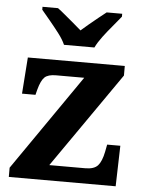

<svg xmlns="http://www.w3.org/2000/svg" viewBox="-54 -809 637 853"><g transform="rotate(5 264.5 -383.0)"><path d="M17.6 0V-41.2L312.9 -468H187Q151.7 -468 136.3 -453.3Q121 -438.6 110 -398L103.8 -373.7H43.8L55.6 -536H487.9V-493.3L192.2 -68H352.8Q391.8 -68 408.6 -86.6Q425.4 -105.3 434.1 -148.9L440.3 -181.1H499.1L494.1 0ZM210.7 -606Q200.7 -629 180.4 -655.5Q160.1 -682 138.5 -708Q116.9 -734 100.9 -753V-766H170Q184.4 -755.6 203.7 -739.2Q223 -722.8 243 -706.3Q263 -689.8 278 -676.2Q293 -689.8 313.1 -706.3Q333.1 -722.8 353.2 -739.2Q373.2 -755.6 387 -766H456.2V-753Q441.2 -734 419.1 -708Q397 -682 377.1 -655.5Q357.3 -629 346.3 -606Z"/></g></svg>

Font: Noto Serif Malayalam
Style: Regular
Weight: 400
Designer: Indian type Foundry, Jelle Bosma, Monotype Design Team
Foundry: Monotype Imaging Inc.
Version: Version 2.103